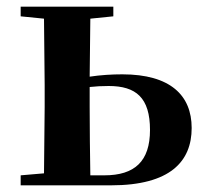

<svg xmlns="http://www.w3.org/2000/svg" viewBox="-20 -556 611 576"><path d="M42 0H313C491 0 555 -72 555 -172C555 -270 491 -333 347 -333C316 -333 282 -331 249 -326L251 -500L320 -507V-536H42V-507L112 -500L114 -301V-235L112 -36L42 -30ZM249 -295C267 -297 286 -298 306 -298C388 -298 430 -263 430 -166C430 -72 384 -30 293 -30H251C250 -87 249 -177 249 -235Z"/></svg>

Font: Noto Serif SC
Style: Bold
Weight: 700
Designer: Ryoko NISHIZUKA 西塚涼子 (kana & ideographs); Frank Grießhammer (Latin, Greek & Cyrillic); Wenlong ZHANG 张文龙 (bopomofo); San
Foundry: Adobe
Version: Version 2.001;hotconv 1.1.0;makeotfexe 2.6.0